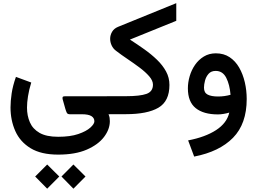

<svg xmlns="http://www.w3.org/2000/svg" viewBox="-20 -710 1599 1194"><path d="M341.8 251.5Q235.4 251.5 170.2 211.7Q105 171.9 75.2 105Q45.4 38.1 45.4 -42Q45.4 -82 52.5 -129.4Q59.6 -176.8 79.1 -231.9L174.3 -196.8Q160.2 -150.9 154.1 -111.3Q147.9 -71.8 147.9 -41Q147.9 9.3 165.8 50.5Q183.6 91.8 225.8 116.2Q268.1 140.6 341.8 140.6Q417 140.6 466.8 123.5Q516.6 106.4 541.7 83.7Q566.9 61 566.9 44.4Q566.9 23.4 548.3 12Q529.8 0.5 488.8 0.5H414.6Q399.9 0.5 395.3 -9Q390.6 -18.6 386.2 -33.7L369.6 -92.8Q367.7 -100.6 369.6 -106Q371.6 -111.3 382.8 -111.3H664.1V0.5H654.8Q660.2 12.7 661.6 22.5Q663.1 32.2 663.1 43.5Q663.1 93.8 627 141.6Q590.8 189.5 519.5 220.5Q448.2 251.5 341.8 251.5ZM436.5 313 511.7 387.7 436.5 463.4 362.3 387.7ZM273.4 313 348.6 387.7 273.4 463.4 198.7 387.7Z M788.1 -463.9Q833.5 -434.6 877.2 -403.6Q920.9 -372.6 956.3 -338.4Q991.7 -304.2 1012.7 -265.6Q1033.7 -227.1 1033.7 -181.6Q1033.7 -80.1 964.8 -40Q896 0 763.7 0H644.5V-111.8H763.2Q850.6 -111.8 890.9 -126.2Q931.2 -140.6 931.2 -183.6Q931.2 -208.5 908 -235.4Q884.8 -262.2 848.6 -289.3Q812.5 -316.4 773.2 -342.8Q733.9 -369.1 701.7 -394Q683.6 -407.2 674.3 -427.5Q665 -447.8 665 -468.8Q665 -491.7 677 -512.2Q689 -532.7 713.9 -543L1076.2 -690.4V-580.6Z M1514.2 -94.2Q1514.2 60.1 1429.2 146.7Q1344.2 233.4 1187.5 263.7L1149.9 163.1Q1256.8 142.6 1324 98.9Q1391.1 55.2 1405.8 -9.8Q1389.6 -4.9 1370.4 -1.7Q1351.1 1.5 1335.4 1.5Q1245.6 1.5 1197 -37.6Q1148.4 -76.7 1148.4 -160.6Q1148.4 -198.2 1159.7 -236.6Q1170.9 -274.9 1193.1 -306.9Q1215.3 -338.9 1247.8 -358.6Q1280.3 -378.4 1322.3 -378.4Q1371.6 -378.4 1407.7 -354.5Q1443.8 -330.6 1467.3 -289.8Q1490.7 -249 1502.4 -198.5Q1514.2 -147.9 1514.2 -94.2ZM1335.9 -109.9Q1356.9 -109.9 1377 -112.8Q1397 -115.7 1413.6 -120.6Q1408.7 -183.1 1387 -226.1Q1365.2 -269 1321.3 -269Q1293 -269 1277.1 -251Q1261.2 -232.9 1254.9 -208.5Q1248.5 -184.1 1248.5 -165Q1248.5 -133.3 1271.5 -121.6Q1294.4 -109.9 1335.9 -109.9Z"/></svg>

Font: Vazirmatn FD Medium
Style: Regular
Weight: 500
Designer: Saber Rastikerdar
Foundry: Saber Rastikerdar
Version: Version 33.003